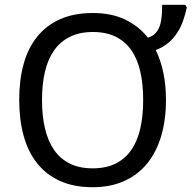

<svg xmlns="http://www.w3.org/2000/svg" viewBox="-20 -780 808 810"><path d="M761.2 -759.8 768.1 -749Q762.2 -719.7 752.4 -692.4Q742.7 -665 727.3 -641.4Q711.9 -617.7 689.9 -599.1Q668 -580.6 637.2 -568.8Q658.2 -525.4 669.2 -472.7Q680.2 -419.9 680.2 -357.9Q680.2 -274.9 660.4 -207.3Q640.6 -139.6 601.6 -91.3Q562.5 -43 504.6 -16.6Q446.8 9.8 371.1 9.8Q291.5 9.8 233.2 -16.6Q174.8 -43 136.5 -91.3Q98.1 -139.6 79.6 -207.8Q61 -275.9 61 -358.9Q61 -441.9 79.6 -509.5Q98.1 -577.1 136.7 -625Q175.3 -672.9 233.6 -699Q292 -725.1 372.1 -725.1Q449.2 -725.1 506.8 -698Q564.5 -670.9 604 -621.1Q624 -627 636 -639.9Q647.9 -652.8 654.1 -670.9Q660.2 -689 662.1 -711.7Q664.1 -734.4 664.1 -759.8ZM157.2 -357.9Q157.2 -291 169.9 -237.5Q182.6 -184.1 208.7 -146.7Q234.9 -109.4 275.1 -89.6Q315.4 -69.8 371.1 -69.8Q426.8 -69.8 467 -89.6Q507.3 -109.4 533.4 -146.7Q559.6 -184.1 571.8 -237.5Q584 -291 584 -357.9Q584 -425.3 571.8 -478.5Q559.6 -531.7 533.7 -568.6Q507.8 -605.5 467.8 -625.2Q427.7 -645 372.1 -645Q316.4 -645 275.9 -625.2Q235.4 -605.5 209 -568.6Q182.6 -531.7 169.9 -478.5Q157.2 -425.3 157.2 -357.9Z"/></svg>

Font: WenQuanYi Micro Hei
Style: Regular
Weight: 400
Foundry: Ascender Corporation
Version: Version 0.2.0-beta